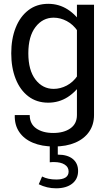

<svg xmlns="http://www.w3.org/2000/svg" viewBox="-20 -535 588 1009"><path d="M263.7 234.9Q328.4 234.9 375.6 214.6Q422.9 194.3 448.5 157.1Q474.1 119.9 474.1 69.6V-510H384.3V69.6Q384.3 115.5 349.9 139.6Q315.4 163.8 260 163.8Q204.8 163.8 170.5 139.9Q136.2 116 136.2 69.6H57.6Q55.9 121.1 80.8 158.2Q105.7 195.3 152.7 215.1Q199.7 234.9 263.7 234.9ZM39.1 -254.9Q39.1 -179.2 62.3 -120.6Q85.4 -62 129 -28.7Q172.6 4.6 233.4 4.6Q289.8 4.6 336.1 -25Q382.3 -54.7 416.3 -109.6L387.9 -137.7Q364.3 -103 330.7 -85.4Q297.1 -67.9 262 -67.9Q204.1 -67.9 166.5 -116.8Q128.9 -165.8 128.9 -254.9Q128.9 -343.8 166.5 -392.9Q204.1 -442.1 262 -442.1Q297.1 -442.1 330.7 -424.4Q364.3 -406.7 387.9 -372.1L416.3 -400.4Q382.3 -455.6 336.1 -485.2Q289.8 -514.9 233.4 -514.9Q172.6 -514.9 129 -481.3Q85.4 -447.8 62.3 -389.2Q39.1 -330.6 39.1 -254.9ZM390.4 363.5Q390.4 323 362.4 300.3Q334.5 277.6 283.7 277.6V229.2H241.5V317.9Q247.1 317.1 252.7 316.9Q258.3 316.7 263.7 316.7Q299.1 316.7 319.8 329.8Q340.6 343 340.6 366.2Q340.6 408.4 275.6 408.4Q232.2 408.4 201.2 392.6L183.6 433.3Q226.6 454.6 274.4 454.6Q328.1 454.6 359.3 430.2Q390.4 405.8 390.4 363.5Z"/></svg>

Font: Estedad-FD-VF Thin
Style: Regular
Weight: 100
Designer: Amin Abedi
Version: Version 5.0